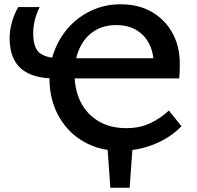

<svg xmlns="http://www.w3.org/2000/svg" viewBox="-20 -691 918 896"><path d="M495 185 480 -23H600L585 185ZM541 13Q466 13 405 -13Q344 -39 300.5 -85Q257 -131 234 -192Q211 -253 211 -323Q211 -398 237 -461.5Q263 -525 308.5 -572Q354 -619 414 -645Q474 -671 543 -671Q627 -671 689 -635Q751 -599 785 -536.5Q819 -474 819 -394Q819 -376 818.5 -359Q818 -342 816 -325L693 -348Q695 -356 696 -369Q697 -382 697 -392Q697 -446 676 -487Q655 -528 616 -551Q577 -574 522 -574Q463 -574 419.5 -546Q376 -518 352 -467Q328 -416 328 -347Q328 -271 357 -214Q386 -157 440.5 -125Q495 -93 569 -93Q632 -93 680 -115.5Q728 -138 768 -175L827 -102Q789 -63 741.5 -37.5Q694 -12 643 0.5Q592 13 541 13ZM750 -419 816 -325H236Q165 -325 118 -346Q71 -367 48 -408.5Q25 -450 25 -513Q25 -549 35 -585.5Q45 -622 65 -658H165Q150 -627 142.5 -597Q135 -567 135 -536Q135 -465 167.5 -442Q200 -419 265 -419Z"/></svg>

Font: Ysabeau Office
Style: Bold
Weight: 700
Designer: Christian Thalmann (Catharsis Fonts)
Version: Version 2.001;gftools[0.9.30]; featfreeze: tnum,lnum,ss02